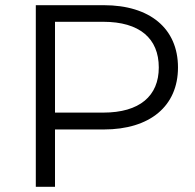

<svg xmlns="http://www.w3.org/2000/svg" viewBox="-20 -720 750 740"><path d="M118 -700V0H192V-221H380C558 -221 666 -311 666 -460C666 -610 558 -700 380 -700ZM192 -286V-636H378C518 -636 592 -572 592 -460C592 -350 518 -286 378 -286Z"/></svg>

Font: Talent
Style: Regular
Weight: 400
Designer: Mike Powis
Version: Version 1.001;hotconv 1.0.109;makeotfexe 2.5.65596